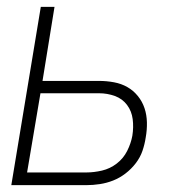

<svg xmlns="http://www.w3.org/2000/svg" viewBox="-20 -540 540 560"><path d="M13 0 99 -520H139L104 -304H269Q291 -304 312.5 -300Q334 -296 351.5 -286Q369 -276 382 -260Q395 -244 401.5 -224.5Q408 -205 408.5 -183Q409 -161 405 -139Q402 -119 395.5 -100Q389 -81 376 -64Q363 -47 346 -34Q329 -21 310 -13.5Q291 -6 271 -3Q251 0 232 0ZM59 -37H232Q254 -37 277.5 -42.5Q301 -48 320.5 -63Q340 -78 351 -100Q362 -122 366 -144Q370 -169 367 -192.5Q364 -216 350.5 -234Q337 -252 315 -260Q293 -268 269 -268H98Z"/></svg>

Font: Iosevka SS04 XLt Obl
Style: Regular
Weight: 200
Italic angle: -9°
Monospace: yes
Designer: Belleve Invis
Foundry: Belleve Invis
Version: Version 19.0.0; ttfautohint (v1.8.4)